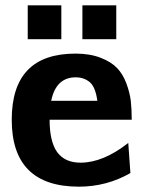

<svg xmlns="http://www.w3.org/2000/svg" viewBox="-20 -689 551 720"><path d="M84 -542V-669H210V-542ZM289 -542V-669H416V-542ZM24 -240Q24 -488 263 -488Q317 -488 357 -472.5Q397 -457 419 -434Q441 -411 454 -376Q467 -341 470.5 -310Q474 -279 474 -240H166Q166 -159 194 -119Q223 -79 282 -79Q367 -79 461 -153L469 -40Q380 11 276 11Q24 11 24 -240ZM172 -311H345Q338 -363 316.5 -381Q295 -399 264 -399Q190 -399 172 -311Z"/></svg>

Font: Coval
Style: Black
Weight: 1000
Foundry: Context Ltd
Version: Version 001.000